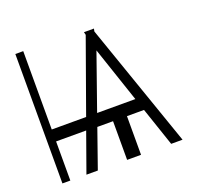

<svg xmlns="http://www.w3.org/2000/svg" viewBox="-125 -871 1069 1014"><g transform="rotate(-20 409.0 -363.5)"><path d="M670.5 0 596.9 -217.3H501.1V0H422.9V-217.3H334.5L258.2 0H194.2L272.7 -219.8H103.7V0H59.3V-727.3H103.7V-286.9H296.9L443.2 -695.3L439.3 -711.6H495.4L492.2 -696.4L734.4 0ZM358.7 -286.9H573.5L468.4 -598.7Z"/></g></svg>

Font: Inter Extra Light BETA
Style: Regular
Weight: 200
Designer: Rasmus Andersson
Foundry: rsms
Version: Version 3.011;git-f93a4a705